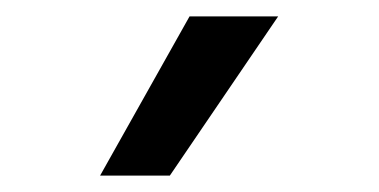

<svg xmlns="http://www.w3.org/2000/svg" viewBox="-20 -809 462 234"><path d="M102 -595 211 -789H319L187 -595Z"/></svg>

Font: Georama Medium
Style: Regular
Weight: 500
Designer: Jean-Baptiste Levee
Foundry: Production Type
Version: Version 1.000